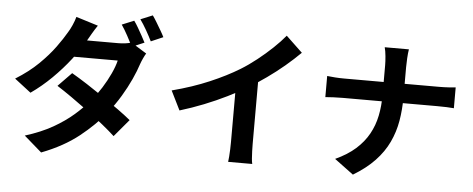

<svg xmlns="http://www.w3.org/2000/svg" viewBox="-58 -1017 3095 1255"><g transform="rotate(5 1490.0 -389.0)"><path d="M779.1 -821.4Q792.1 -803.6 806.7 -778.5Q821.3 -753.3 835.1 -728.3Q849 -703.3 858.4 -684.4L778.1 -650.1Q762.6 -680.9 741.2 -720.5Q719.8 -760.1 699.8 -788.9ZM897.2 -866.6Q910.5 -847.8 925.7 -822.5Q940.9 -797.2 955.2 -772.7Q969.6 -748.2 978 -730.6L898.5 -696.3Q883.1 -727.9 860.9 -767Q838.6 -806.1 818.2 -834.1ZM404.9 -444.5Q451 -417.8 505.9 -382.5Q560.8 -347.2 616.5 -309Q672.3 -270.9 721.8 -235.3Q771.3 -199.6 805.6 -171.3L710.3 -58.1Q677.4 -88.6 628.8 -128Q580.2 -167.4 524.2 -208.7Q468.3 -250.1 414 -288Q359.8 -325.9 316.3 -353.5ZM875.4 -614.5Q866.7 -600.5 857.8 -581.2Q848.8 -561.9 842.1 -542.9Q827.4 -497 801.8 -440.9Q776.1 -384.7 741 -326.1Q705.9 -267.4 661.1 -211.3Q590.7 -123.7 490.9 -44.5Q391 34.8 247.7 89.7L131.8 -11Q236.4 -43.6 313.2 -87.4Q389.9 -131.2 446.7 -181Q503.6 -230.8 545.9 -280.8Q579.7 -320.5 610.1 -369Q640.4 -417.5 662.8 -465.8Q685.1 -514 694.2 -552.4H356L402.1 -665.9H686.8Q710 -665.9 733.6 -668.9Q757.3 -672 773.7 -677.6ZM544.9 -768.3Q527 -742 509.7 -712.2Q492.5 -682.4 483.4 -666.5Q449.6 -606.5 397.3 -538.7Q345.1 -471 280.5 -407.2Q215.9 -343.4 144.3 -293.3L36.4 -376.5Q124.3 -431.1 185.8 -491.5Q247.3 -551.8 288.6 -608.6Q329.8 -665.4 354.7 -708.8Q366.5 -726.9 380.1 -757.3Q393.6 -787.8 400.3 -813.2Z M1062.4 -388.6Q1196.8 -423.6 1306.2 -470.4Q1415.6 -517.1 1499.2 -568.3Q1550.9 -600 1603.2 -641.5Q1655.6 -682.9 1702.1 -727.1Q1748.7 -771.3 1780.8 -810.6L1888.7 -708Q1843.2 -662.7 1788.8 -616.8Q1734.4 -571 1675.4 -529.2Q1616.5 -487.4 1557.7 -451.8Q1500.8 -418.5 1430.4 -383.6Q1360.1 -348.8 1281.8 -317.6Q1203.5 -286.5 1124.7 -262.7ZM1478.1 -503.5 1620.4 -537.1V-86.8Q1620.4 -64.8 1621.3 -39Q1622.2 -13.1 1623.9 9.4Q1625.7 31.8 1629.1 44.3H1470.9Q1472.7 31.8 1474.5 9.4Q1476.3 -13.1 1477.2 -39Q1478.1 -64.8 1478.1 -86.8Z M2438.2 -674.2Q2438.2 -699.1 2435 -733.5Q2431.8 -767.9 2425.2 -791.3H2583.9Q2579.8 -767.9 2577.8 -732.4Q2575.8 -696.8 2575.8 -673.4Q2575.8 -645.2 2575.8 -612.2Q2575.8 -579.2 2575.8 -544.3Q2575.8 -509.4 2575.8 -476Q2575.8 -394.3 2563.1 -320.4Q2550.4 -246.5 2518.7 -179.5Q2487.1 -112.6 2431.6 -54Q2376.2 4.6 2290.4 56.4L2165.8 -36Q2245.2 -72.4 2297.6 -119.1Q2349.9 -165.8 2381 -221.9Q2412.1 -277.9 2425.1 -341.9Q2438.2 -405.8 2438.2 -476Q2438.2 -509.2 2438.2 -544.5Q2438.2 -579.7 2438.2 -613.3Q2438.2 -646.8 2438.2 -674.2ZM2066.9 -571.3Q2089.8 -568.7 2119.1 -566.5Q2148.4 -564.4 2178.4 -564.4Q2190.5 -564.4 2227.1 -564.4Q2263.6 -564.4 2315.8 -564.4Q2367.9 -564.4 2427.9 -564.4Q2487.9 -564.4 2548.2 -564.4Q2608.6 -564.4 2660.9 -564.4Q2713.2 -564.4 2750.3 -564.4Q2787.5 -564.4 2800.9 -564.4Q2835.6 -564.4 2865.1 -566.4Q2894.6 -568.5 2910.2 -570.3V-433.5Q2894.6 -435.3 2862.4 -436.5Q2830.2 -437.6 2799.9 -437.6Q2786.5 -437.6 2749.7 -437.6Q2713 -437.6 2660.7 -437.6Q2608.4 -437.6 2548.5 -437.6Q2488.6 -437.6 2428.7 -437.6Q2368.7 -437.6 2317 -437.6Q2265.4 -437.6 2229.2 -437.6Q2193.1 -437.6 2181.7 -437.6Q2149.1 -437.6 2119.8 -436.1Q2090.5 -434.5 2066.9 -432.7Z"/></g></svg>

Font: Noto Sans JP
Style: Regular
Weight: 100
Designer: Ryoko NISHIZUKA 西塚涼子 (kana, bopomofo & ideographs); Paul D. Hunt (Latin, Greek & Cyrillic); Sandoll Communications 산돌커뮤니
Foundry: Adobe
Version: Version 2.004;hotconv 1.0.118;makeotfexe 2.5.65603